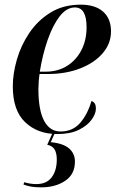

<svg xmlns="http://www.w3.org/2000/svg" viewBox="-20 -566 502 825"><path d="M226 10Q142 10 88.5 -40.5Q35 -91 35 -195Q35 -249 52.5 -310Q70 -371 106 -424.5Q142 -478 197 -512Q252 -546 327 -546Q389 -546 423 -516Q457 -486 457 -431Q457 -379 421.5 -337.5Q386 -296 324.5 -272Q263 -248 185 -248H150Q148 -237 146.5 -217.5Q145 -198 145 -184Q145 -93 169.5 -47Q194 -1 240 -1Q292 -1 324 -37.5Q356 -74 373 -132Q382 -129 387 -121.5Q392 -114 392 -99Q392 -77 373.5 -51.5Q355 -26 318.5 -8Q282 10 226 10ZM175 -258Q229 -258 268.5 -283Q308 -308 330 -351Q352 -394 352 -449Q352 -534 302 -534Q266 -534 236.5 -496Q207 -458 185 -395Q163 -332 151 -258ZM158 239Q132 239 114.5 236Q97 233 81 227L84 217Q111 225 136 225Q180 225 202 196Q224 167 224 119Q224 93 215 77Q206 61 183 56L209 -2H219L198 45Q252 50 277 72Q302 94 302 128Q302 183 260 211Q218 239 158 239Z"/></svg>

Font: Noto Serif Display SemiCondensed Medium
Style: Italic
Weight: 500
Width: 4
Italic angle: -12°
Designer: Monotype Design Team
Foundry: Monotype Imaging Inc.
Version: Version 2.009